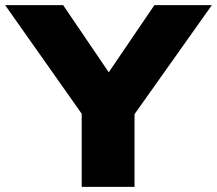

<svg xmlns="http://www.w3.org/2000/svg" viewBox="-44 -725 842 745"><path d="M273 0V-365L308 -234L-24 -705H201L379 -443H377L555 -705H778L444 -234L478 -365V0Z"/></svg>

Font: Nunito Sans 7pt SemiExpanded Black
Style: Regular
Weight: 900
Width: 6
Designer: Vernon Adams
Foundry: Vernon Adams
Version: Version 3.101;gftools[0.9.27]